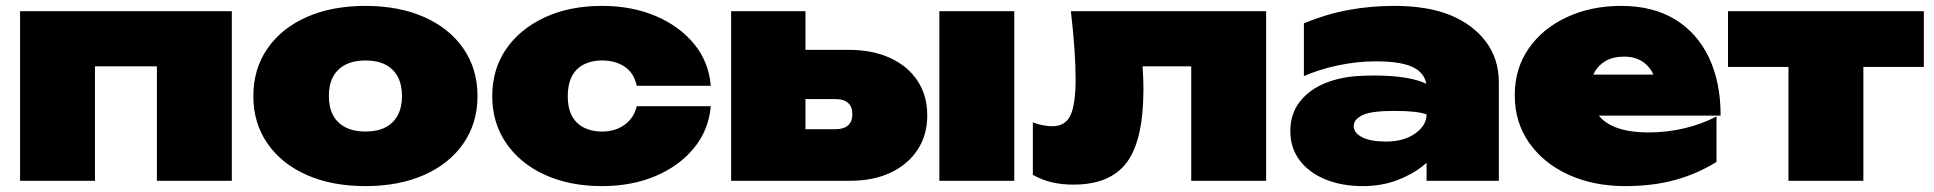

<svg xmlns="http://www.w3.org/2000/svg" viewBox="-20 -613 6558 651"><path d="M766 -575V0H512V-388H302V0H48V-575Z M1219 18Q1105 18 1019.5 -20Q934 -58 886.5 -127Q839 -196 839 -287Q839 -379 886.5 -448Q934 -517 1019.5 -555Q1105 -593 1219 -593Q1333 -593 1418.5 -555Q1504 -517 1551.5 -448Q1599 -379 1599 -287Q1599 -196 1551.5 -127Q1504 -58 1418.5 -20Q1333 18 1219 18ZM1219 -167Q1259 -167 1286.5 -181Q1314 -195 1328.5 -222Q1343 -249 1343 -287Q1343 -326 1328.5 -353Q1314 -380 1286.5 -394Q1259 -408 1219 -408Q1180 -408 1152 -394Q1124 -380 1109.5 -353Q1095 -326 1095 -288Q1095 -249 1109.5 -222Q1124 -195 1152 -181Q1180 -167 1219 -167Z M2390 -253Q2383 -172 2333 -111Q2283 -50 2202.5 -16Q2122 18 2021 18Q1911 18 1827 -20.5Q1743 -59 1696 -128Q1649 -197 1649 -287Q1649 -378 1696 -446.5Q1743 -515 1827 -554Q1911 -593 2021 -593Q2122 -593 2202.5 -559Q2283 -525 2333 -464.5Q2383 -404 2390 -322H2139Q2130 -365 2098.5 -386.5Q2067 -408 2021 -408Q1986 -408 1959.5 -394.5Q1933 -381 1919 -354Q1905 -327 1905 -287Q1905 -247 1919 -220.5Q1933 -194 1959.5 -180.5Q1986 -167 2021 -167Q2067 -167 2098.5 -190.5Q2130 -214 2139 -253Z M3165 -575H3419V0H3165ZM2459 0V-575H2711V-444H2858Q2938 -444 2998 -416.5Q3058 -389 3091 -339Q3124 -289 3124 -222Q3124 -155 3091 -105Q3058 -55 2999.5 -27.5Q2941 0 2862 0ZM2711 -175H2813Q2841 -175 2855.5 -188Q2870 -201 2870 -226Q2870 -251 2855.5 -264Q2841 -277 2813 -277H2711Z M3611 -575H4273V0H4019V-388H3854Q3857 -346 3857 -311Q3857 -139 3801 -63Q3745 13 3619 13Q3581 13 3548 5.5Q3515 -2 3482 -20V-198Q3500 -191 3517.5 -188Q3535 -185 3548 -185Q3592 -185 3609.5 -222Q3627 -259 3627 -346Q3627 -391 3623 -448Q3619 -505 3611 -575Z M4600 -356Q4619 -357 4636 -357Q4744 -357 4802 -335Q4809 -332 4816 -329Q4810 -363 4777 -382Q4737 -405 4644 -405Q4581 -405 4517.5 -391.5Q4454 -378 4401 -355V-534Q4476 -565 4551 -579Q4626 -593 4708 -593Q4820 -593 4896.5 -562Q4973 -531 5017.5 -472.5Q5062 -414 5062 -333V0H4817V-61Q4811 -56 4805 -51Q4768 -21 4716 -1.5Q4664 18 4600 18Q4530 18 4474.5 -4.5Q4419 -27 4387 -69Q4355 -111 4355 -169Q4355 -227 4387.5 -268.5Q4420 -310 4475.5 -332Q4531 -354 4600 -356ZM4817 -225Q4786 -237 4707.5 -237Q4629 -237 4599.5 -222.5Q4570 -208 4570 -186Q4570 -162 4599 -147.5Q4628 -133 4679 -133Q4740 -133 4778.5 -160.5Q4817 -188 4817 -225Z M5490 18Q5383 18 5298.5 -20.5Q5214 -59 5165 -128.5Q5116 -198 5116 -290Q5116 -381 5163.5 -449Q5211 -517 5293 -555Q5375 -593 5477 -593Q5584 -593 5659 -547.5Q5734 -502 5774 -418.5Q5814 -335 5814 -221H5401Q5422 -195 5459 -181Q5503 -164 5570 -164Q5632 -164 5691 -178Q5750 -192 5800 -218V-64Q5736 -24 5660.5 -3Q5585 18 5490 18ZM5586 -360Q5583 -366 5580 -372Q5565 -396 5542 -408.5Q5519 -421 5487 -421Q5450 -421 5424.5 -406.5Q5399 -392 5386 -367Q5384 -364 5382 -360Z M5839 -575H6503V-386H6298V0H6044V-386H5839Z"/></svg>

Font: Bounded
Style: Regular
Weight: 900
Designer: Vlad Churkin
Version: Version 1.0